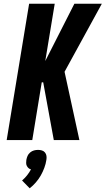

<svg xmlns="http://www.w3.org/2000/svg" viewBox="-20 -755 569 1035"><path d="M16 0 137 -735H275L224 -426L381 -735H529L328 -368L408 0H270L215 -300L213 -311H205L154 0ZM140 260 99 218Q114 205 126 190Q138 175 147 158Q139 156 133.5 151Q128 146 124.5 139Q121 132 121 123.5Q121 115 122 107Q124 96 128.5 85.5Q133 75 142.5 67Q152 59 163 56Q174 53 185 53Q196 53 206 56Q216 59 222.5 67Q229 75 230.5 85.5Q232 96 230 107Q227 128 219 149.5Q211 171 200 190.5Q189 210 173.5 228Q158 246 140 260Z"/></svg>

Font: Iosevka SS18 Heavy
Style: Italic
Weight: 900
Italic angle: -9°
Monospace: yes
Designer: Belleve Invis
Foundry: Belleve Invis
Version: Version 25.1.1; ttfautohint (v1.8.4)